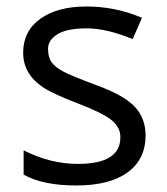

<svg xmlns="http://www.w3.org/2000/svg" viewBox="-20 -565 517 595"><path d="M353 -139.2Q353.5 -169.9 326.2 -192.4Q298.8 -214.8 222.2 -244.1Q145.5 -273.4 114.3 -293.9Q51.8 -335 51.8 -401.9Q51.8 -468.8 105 -506.8Q158.2 -544.9 248 -544.9Q337.9 -544.9 419.9 -509.8L391.1 -443.8Q310.5 -477.1 249 -477.1Q187.5 -477.1 158.2 -459Q128.9 -440.4 128.9 -414.1Q128.9 -387.7 139.6 -372.6Q150.4 -357.4 175.3 -343.8Q200.2 -330.1 282.2 -299.8Q364.3 -269.5 397.5 -234.4Q430.7 -199.2 431.2 -146Q431.2 -71.3 375.5 -30.8Q319.8 9.8 216.3 9.8Q112.8 9.8 53.2 -23.9V-99.1Q136.2 -57.1 221.2 -57.1Q353 -57.1 353 -139.2Z"/></svg>

Font: OpenSans-Regular
Style: Regular
Weight: 400
Foundry: Ascender Corporation
Version: Version 1.10